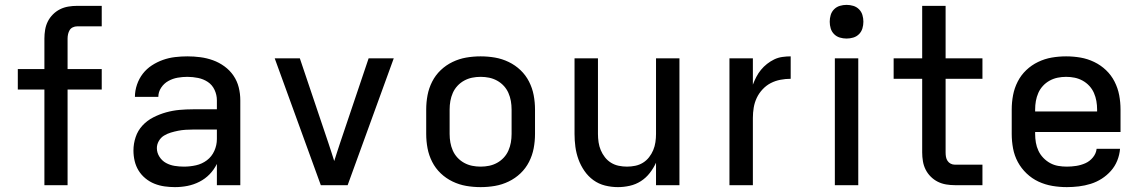

<svg xmlns="http://www.w3.org/2000/svg" viewBox="-20 -759 4690 787"><path d="M162 0V-392H53V-476H162V-601Q162 -619 165 -637Q168 -655 176 -671Q184 -687 197 -700Q210 -713 226 -721Q242 -729 260 -732Q278 -735 296 -735H397V-651H296Q287 -651 278.5 -647Q270 -643 265.5 -635.5Q261 -628 259 -619Q257 -610 257 -601V-476H397V-392H257V0Z M697 8Q676 8 654.5 5Q633 2 613 -6Q593 -14 576 -28Q559 -42 548 -60Q537 -78 532 -99Q527 -120 527 -142Q527 -170 536 -197Q545 -224 564 -244.5Q583 -265 608.5 -278Q634 -291 661 -298.5Q688 -306 715.5 -308.5Q743 -311 771 -311H869V-348Q869 -370 859.5 -390.5Q850 -411 832 -423Q814 -435 792 -439.5Q770 -444 748 -444Q728 -444 708 -440.5Q688 -437 670 -427Q652 -417 640.5 -399.5Q629 -382 629 -362H533Q533 -387 541.5 -412Q550 -437 565.5 -457Q581 -477 602.5 -491Q624 -505 648 -513.5Q672 -522 697.5 -525Q723 -528 748 -528Q775 -528 801.5 -524.5Q828 -521 853 -512Q878 -503 900 -487Q922 -471 937 -449Q952 -427 958.5 -401Q965 -375 965 -348V0H869V-87Q857 -63 839 -44.5Q821 -26 797.5 -14Q774 -2 748.5 3Q723 8 697 8ZM734 -76Q759 -76 783.5 -81.5Q808 -87 828 -102Q848 -117 858.5 -140.5Q869 -164 869 -189V-228H771Q756 -228 740.5 -227Q725 -226 710 -223Q695 -220 680 -215.5Q665 -211 652 -203Q639 -195 631 -181Q623 -167 623 -152Q623 -133 633.5 -116.5Q644 -100 660.5 -91Q677 -82 696 -79Q715 -76 734 -76Z M1295 0 1106 -520H1209L1326 -173Q1332 -155 1338 -136.5Q1344 -118 1350 -99Q1356 -118 1362 -136.5Q1368 -155 1374 -173L1491 -520H1594L1405 0Z M1950 8Q1920 8 1891 3Q1862 -2 1835 -15Q1808 -28 1786.5 -48.5Q1765 -69 1751.5 -95.5Q1738 -122 1732.5 -151Q1727 -180 1727 -210V-310Q1727 -340 1732.5 -369Q1738 -398 1751.5 -424.5Q1765 -451 1786.5 -471.5Q1808 -492 1835 -505Q1862 -518 1891 -523Q1920 -528 1950 -528Q1980 -528 2009 -523Q2038 -518 2065 -505Q2092 -492 2113.5 -471.5Q2135 -451 2148.5 -424.5Q2162 -398 2167.5 -369Q2173 -340 2173 -310V-210Q2173 -180 2167.5 -151Q2162 -122 2148.5 -95.5Q2135 -69 2113.5 -48.5Q2092 -28 2065 -15Q2038 -2 2009 3Q1980 8 1950 8ZM1950 -76Q1968 -76 1985 -79.5Q2002 -83 2017.5 -91.5Q2033 -100 2045 -113Q2057 -126 2064 -142Q2071 -158 2074 -175Q2077 -192 2077 -210V-310Q2077 -328 2074 -345Q2071 -362 2064 -378Q2057 -394 2045 -407Q2033 -420 2017.5 -428.5Q2002 -437 1985 -440.5Q1968 -444 1950 -444Q1932 -444 1915 -440.5Q1898 -437 1882.5 -428.5Q1867 -420 1855 -407Q1843 -394 1836 -378Q1829 -362 1826 -345Q1823 -328 1823 -310V-210Q1823 -192 1826 -175Q1829 -158 1836 -142Q1843 -126 1855 -113Q1867 -100 1882.5 -91.5Q1898 -83 1915 -79.5Q1932 -76 1950 -76Z M2513 8Q2486 8 2460 1.5Q2434 -5 2412.5 -20.5Q2391 -36 2375.5 -58.5Q2360 -81 2351 -106Q2342 -131 2338.5 -157Q2335 -183 2335 -210V-520H2431V-210Q2431 -193 2433.5 -176Q2436 -159 2442.5 -143.5Q2449 -128 2459.5 -114.5Q2470 -101 2484.5 -92Q2499 -83 2516 -79.5Q2533 -76 2550 -76Q2567 -76 2584 -79.5Q2601 -83 2615.5 -92Q2630 -101 2640.5 -114.5Q2651 -128 2657.5 -143.5Q2664 -159 2666.5 -176Q2669 -193 2669 -210V-520H2765V0H2669V-92Q2659 -70 2643.5 -50Q2628 -30 2607 -16.5Q2586 -3 2561.5 2.5Q2537 8 2513 8Z M2970 0V-520H3066V-412Q3072 -428 3080 -443.5Q3088 -459 3099 -472.5Q3110 -486 3124 -497Q3138 -508 3153.5 -515.5Q3169 -523 3186.5 -525.5Q3204 -528 3221 -528V-436Q3200 -436 3179 -432Q3158 -428 3139.5 -418.5Q3121 -409 3106 -393Q3091 -377 3082 -358Q3073 -339 3069.5 -318Q3066 -297 3066 -276V0Z M3402 0V-520H3498V0ZM3450 -601Q3436 -601 3422.5 -605Q3409 -609 3399 -619Q3389 -629 3385 -642.5Q3381 -656 3381 -670Q3381 -684 3385 -697.5Q3389 -711 3399 -721Q3409 -731 3422.5 -735Q3436 -739 3450 -739Q3464 -739 3477.5 -735Q3491 -731 3501 -721Q3511 -711 3515 -697.5Q3519 -684 3519 -670Q3519 -656 3515 -642.5Q3511 -629 3501 -619Q3491 -609 3477.5 -605Q3464 -601 3450 -601Z M3894 0Q3876 0 3858 -3Q3840 -6 3824 -14Q3808 -22 3795 -35Q3782 -48 3774 -64Q3766 -80 3763 -98Q3760 -116 3760 -134V-436H3643V-520H3760V-735H3856V-520H4007V-436H3856V-134Q3856 -125 3857.5 -116Q3859 -107 3864 -99.5Q3869 -92 3877 -88Q3885 -84 3894 -84H4007V0Z M4353 8Q4323 8 4293.5 3Q4264 -2 4237 -14.5Q4210 -27 4188 -48Q4166 -69 4152 -95Q4138 -121 4132.5 -150.5Q4127 -180 4127 -210V-310Q4127 -340 4132.5 -369Q4138 -398 4151.5 -424.5Q4165 -451 4186.5 -471.5Q4208 -492 4235 -505Q4262 -518 4291 -523Q4320 -528 4350 -528Q4380 -528 4409 -523Q4438 -518 4465 -505Q4492 -492 4513.5 -471.5Q4535 -451 4548.5 -424.5Q4562 -398 4567.5 -369Q4573 -340 4573 -310V-218H4223V-210Q4223 -192 4226 -174.5Q4229 -157 4236.5 -141Q4244 -125 4256.5 -112Q4269 -99 4284.5 -90.5Q4300 -82 4317.5 -79Q4335 -76 4353 -76Q4372 -76 4391.5 -79Q4411 -82 4429 -90Q4447 -98 4460 -114Q4473 -130 4475 -149H4571Q4569 -124 4559.5 -100.5Q4550 -77 4533.5 -58.5Q4517 -40 4496 -26.5Q4475 -13 4451 -5.5Q4427 2 4402 5Q4377 8 4353 8ZM4223 -302H4477V-310Q4477 -328 4474 -345Q4471 -362 4464 -378Q4457 -394 4445 -407Q4433 -420 4417.5 -428.5Q4402 -437 4385 -440.5Q4368 -444 4350 -444Q4332 -444 4315 -440.5Q4298 -437 4282.5 -428.5Q4267 -420 4255 -407Q4243 -394 4236 -378Q4229 -362 4226 -345Q4223 -328 4223 -310Z"/></svg>

Font: Iosevka Aile Medium
Style: Regular
Weight: 500
Designer: Belleve Invis
Foundry: Belleve Invis
Version: Version 27.3.5; ttfautohint (v1.8.4)